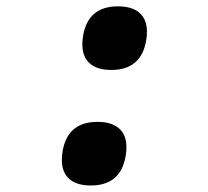

<svg xmlns="http://www.w3.org/2000/svg" viewBox="-20 -570 640 590"><path d="M170 -79Q170 -90 172.5 -106Q188 -195.5 279.5 -195.5Q323 -195.5 345.8 -175.5Q368.5 -155.5 368.5 -117.5Q368.5 -102.5 366 -90Q350.5 0 259 0Q215.5 0 192.8 -20.2Q170 -40.5 170 -79ZM233 -434Q233 -445 235.5 -461Q251 -550.5 342.5 -550.5Q386 -550.5 408.8 -530.5Q431.5 -510.5 431.5 -472.5Q431.5 -457.5 429 -445Q413.5 -355 322 -355Q278.5 -355 255.8 -375.2Q233 -395.5 233 -434Z"/></svg>

Font: JuliaMono SemiBold
Style: Italic
Weight: 600
Italic angle: -9°
Monospace: yes
Designer: cormullion
Foundry: corm
Version: Version 0.056; ttfautohint (v1.8.4)